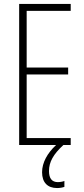

<svg xmlns="http://www.w3.org/2000/svg" viewBox="-20 -734 425 972"><path d="M228 132C228 86 250 47 301 0H338V-35H115V-357H325V-392H115V-679H338V-714H77V0H264C220 41 193 89 193 138C193 190 221 218 269 218C284 218 298 215 306 212V182C300 185 285 188 273 188C243 188 228 169 228 132Z"/></svg>

Font: Noto Sans Hebrew ExtraCondensed ExtraLight
Style: Regular
Weight: 200
Width: 2
Designer: Monotype Design Team
Foundry: Monotype Imaging Inc.
Version: Version 2.004